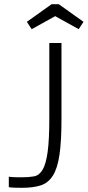

<svg xmlns="http://www.w3.org/2000/svg" viewBox="-20 -892 418 915"><path d="M215 -687V-330Q215 -225 207 -167.5Q199 -110 183 -83Q167 -56 142 -51.5Q117 -47 82 -47Q68 -47 50.5 -47.5Q33 -48 22 -50V0Q33 2 51 2.5Q69 3 85 3Q138 3 174 -8.5Q210 -20 232 -55Q254 -90 263.5 -154.5Q273 -219 273 -324V-687ZM226 -872 108 -788 131 -753 243 -815 355 -753 378 -788 260 -872Z"/></svg>

Font: Secuela Light
Style: Regular
Weight: 300
Designer: Fernando Haro
Foundry: deFharo
Version: Version 1.708